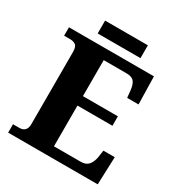

<svg xmlns="http://www.w3.org/2000/svg" viewBox="-196 -990 1058 1127"><g transform="rotate(30 332.5 -427.0)"><path d="M24 0V-57H68Q91 -57 104 -70.5Q117 -84 117 -110V-599Q117 -637 101.5 -647Q86 -657 66 -657H24V-714H600L604 -526H527L522 -575Q518 -613 503 -631Q488 -649 451 -649H297V-405H534V-341H297V-65H479Q514 -65 531 -85.5Q548 -106 554 -139L561 -188H638L631 0ZM188 -767V-854H478V-767Z"/></g></svg>

Font: Noto Serif Devanagari ExtraBold
Style: Regular
Weight: 800
Designer: Universal Thirst, Indian Type Foundry and the Monotype Design Team
Foundry: Monotype Imaging Inc.
Version: Version 2.004; ttfautohint (v1.8.4.7-5d5b)